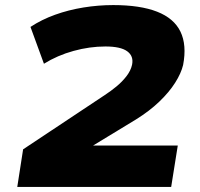

<svg xmlns="http://www.w3.org/2000/svg" viewBox="-20 -736 788 756"><path d="M48 0 71 -148 393 -362Q416 -377 438.5 -395.5Q461 -414 478 -436Q495 -458 500 -481Q507 -515 481 -534Q455 -553 395 -553Q333 -553 269.5 -535.5Q206 -518 153 -485L100 -630Q144 -659 197 -678Q250 -697 308.5 -706.5Q367 -716 426 -716Q532 -716 598.5 -690Q665 -664 690.5 -611.5Q716 -559 701 -480Q693 -447 669.5 -410Q646 -373 607.5 -336Q569 -299 516 -266L340 -159L328 -163H680L654 0Z"/></svg>

Font: Nunito Sans 10pt Expanded Black
Style: Italic
Weight: 900
Width: 7
Italic angle: -9°
Designer: Vernon Adams
Foundry: Vernon Adams
Version: Version 3.101;gftools[0.9.27]